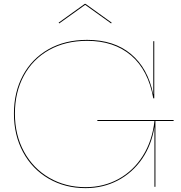

<svg xmlns="http://www.w3.org/2000/svg" viewBox="-20 -965 936 992"><path d="M877 -340H783V0H778V-310Q763 -215 713.5 -143.5Q664 -72 588.5 -32.5Q513 7 422 7Q316 7 231.5 -42Q147 -91 99.5 -178.5Q52 -266 52 -378Q52 -489 98.5 -575.5Q145 -662 230.5 -710.5Q316 -759 430 -759Q569 -759 656.5 -686Q744 -613 771 -480H772V-752H777V-457H772Q746 -603 657.5 -678.5Q569 -754 430 -754Q318 -754 233.5 -706.5Q149 -659 103 -573.5Q57 -488 57 -378Q57 -268 104 -181.5Q151 -95 234.5 -46.5Q318 2 422 2Q516 2 593 -40.5Q670 -83 718.5 -160.5Q767 -238 778 -340H483V-345H877ZM557 -848 554 -844 420 -940 286 -844 283 -848 418 -945H422Z"/></svg>

Font: Hepta Slab Hairline
Style: Regular
Weight: 400
Designer: Michael LaGattuta
Foundry: Michael LaGattuta
Version: Version 1.100; ttfautohint (v1.8) -l 8 -r 50 -G 200 -x 14 -D